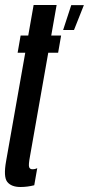

<svg xmlns="http://www.w3.org/2000/svg" viewBox="-23 -742 356 768"><path d="M59 6Q22.5 6 6.2 -14.2Q-10 -34.5 1.5 -98L78 -531H47.5L59.5 -600H90L111.5 -722H203.5L182 -600H221.5L209.5 -531H170L97 -117Q90.5 -82.5 93.5 -73.8Q96.5 -65 106.5 -65Q118 -65 126 -69.5L114 -1Q86.5 6 59 6ZM229.5 -622 262 -721.5H312.5L273 -622Z"/></svg>

Font: Anybody UltraCondensed Medium
Style: Italic
Weight: 500
Width: 1
Italic angle: -10°
Designer: Tyler Finck
Foundry: Etcetera Type Company
Version: Version 1.010; ttfautohint (v1.8.3) -l 8 -r 50 -G 200 -x 14 